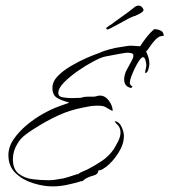

<svg xmlns="http://www.w3.org/2000/svg" viewBox="-20 -613 604 685"><path d="M167 52Q135 52 98 40.5Q61 29 35.5 4.5Q10 -20 10 -59Q10 -89 28.5 -116Q47 -143 75 -166.5Q103 -190 133.5 -207Q164 -224 189 -233L225 -246V-248Q203 -253 185 -263Q167 -273 167 -299Q167 -322 186 -341.5Q205 -361 233 -377.5Q261 -394 288.5 -406Q316 -418 334 -424Q345 -429 354 -432Q363 -435 375 -438L391 -442L428 -448Q433 -449 438.5 -449.5Q444 -450 448 -450L480 -448Q491 -465 503 -480.5Q515 -496 530 -509Q542 -509 553 -504Q564 -499 564 -485Q548 -486 535 -472Q522 -458 513 -444Q504 -430 501 -430Q506 -420 509.5 -408.5Q513 -397 513 -386Q513 -379 509.5 -366Q506 -353 498 -352V-354Q498 -360 500 -367.5Q502 -375 502 -382Q502 -387 499 -398Q496 -409 490 -409Q485 -409 477 -397.5Q469 -386 461 -369.5Q453 -353 448 -339Q443 -325 443 -319Q443 -309 453 -304L448 -299Q423 -304 423 -329Q423 -346 431.5 -362.5Q440 -379 448 -393Q456 -407 456 -415Q456 -422 447.5 -423.5Q439 -425 434 -425Q430 -425 412.5 -422Q395 -419 377.5 -415.5Q360 -412 354 -411Q340 -408 312.5 -393.5Q285 -379 256.5 -359Q228 -339 208 -318.5Q188 -298 188 -281Q188 -268 205.5 -265.5Q223 -263 235 -263Q243 -263 251.5 -263.5Q260 -264 268 -264Q279 -268 291 -268H306Q311 -268 314.5 -268Q318 -268 321 -269Q325 -270 328.5 -271Q332 -272 336 -272Q355 -272 368 -254.5Q381 -237 382 -220L381 -218V-217Q364 -226 356.5 -231Q349 -236 327 -236Q314 -236 301 -234Q288 -232 275 -229Q229 -220 188.5 -201.5Q148 -183 107 -157Q89 -146 71 -132.5Q53 -119 42 -100Q26 -74 26 -45Q26 -9 47 7Q68 23 97.5 26.5Q127 30 154 30Q168 30 181.5 27.5Q195 25 208 23Q213 22 224 18.5Q235 15 245.5 11.5Q256 8 258 8Q258 8 258.5 8Q259 8 259 9Q259 8 260 7Q267 2 275 -1Q283 -4 291 -8Q318 -22 343 -38.5Q368 -55 386 -81Q394 -94 402 -110Q410 -126 410 -141Q410 -160 395 -172Q394 -174 391.5 -176.5Q389 -179 390 -180V-181Q406 -178 414 -160Q422 -142 422 -128Q422 -98 402 -67Q382 -36 359 -18Q353 -14 346 -9.5Q339 -5 331 -5Q330 9 314.5 13Q299 17 290 22Q283 25 279 29.5Q275 34 267 34Q264 34 265 35Q241 42 216.5 47Q192 52 167 52ZM364 -508Q359 -508 359 -512Q359 -514 365 -518Q371 -522 372 -523Q376 -525 379.5 -527.5Q383 -530 389 -535Q398 -542 412 -551.5Q426 -561 439 -571Q452 -581 458 -586Q466 -593 474 -593Q482 -593 487 -587Q492 -581 492 -577Q492 -569 461 -556Q457 -556 455 -554L445 -550L437 -546Q430 -542 418 -535.5Q406 -529 395 -523Q386 -518 376 -513Q366 -508 364 -508Z"/></svg>

Font: Qwitcher Grypen
Style: Regular
Weight: 400
Designer: Robert E. Leuschke
Foundry: Robert E. Leuschke
Version: Version 1.100; ttfautohint (v1.8.3)